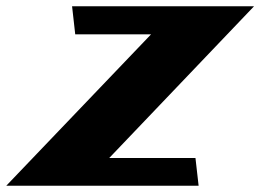

<svg xmlns="http://www.w3.org/2000/svg" viewBox="-65 -628 827 610"><path d="M-45 -38H566L556 -126H282L742 -608H164L174 -519H415Z"/></svg>

Font: Ember
Style: Ita
Weight: 400
Designer: Stig
Foundry: Cannot Into Space Fonts
Version: Version 0.127